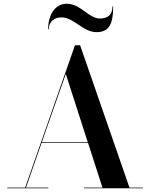

<svg xmlns="http://www.w3.org/2000/svg" viewBox="-20 -1007 802 1027"><path d="M308.5 -914C376 -914 423 -835 496 -835C562.5 -835 585.5 -877 585.5 -972H581.5C581.5 -927.5 556.5 -908 514 -908C453.5 -908 412.5 -987 336.5 -987C280 -987 237.5 -935 237.5 -850H241C241 -894.5 273.5 -914 308.5 -914ZM18.5 -3.5V0H238.5V-3.5H119L202.5 -242.5H451L528 -3.5H429V0H744V-3.5H672.5L408.5 -765H381L114.5 -3.5ZM332 -611.5 449.5 -246H203.5Z"/></svg>

Font: Bodoni* 48pt Medium
Style: Regular
Weight: 500
Version: Version 2.3